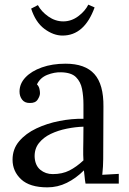

<svg xmlns="http://www.w3.org/2000/svg" viewBox="-20 -790 556 826"><path d="M348 0Q345 -17 344 -30Q343 -43 341 -57Q307 -23 267.5 -3.5Q228 16 184 16Q108 16 71 -18.5Q34 -53 34 -103Q34 -149 62.5 -182.5Q91 -216 136.5 -237.5Q182 -259 235.5 -269.5Q289 -280 339 -279V-341Q339 -376 333 -407Q327 -438 307 -458Q287 -478 243 -479Q214 -480 183.5 -468Q153 -456 139 -427Q147 -419 149.5 -408.5Q152 -398 152 -389Q152 -377 142 -361.5Q132 -346 107 -347Q86 -347 75 -361.5Q64 -376 64 -396Q64 -430 89.5 -457Q115 -484 160 -500Q205 -516 262 -516Q346 -516 386 -471.5Q426 -427 425 -331Q425 -275 424.5 -218.5Q424 -162 424 -106Q424 -90 423 -74Q422 -58 420 -38Q438 -39 455.5 -40Q473 -41 491 -42V0ZM339 -245Q305 -244 267.5 -236.5Q230 -229 198.5 -214Q167 -199 147.5 -174.5Q128 -150 129 -115Q131 -78 153.5 -59.5Q176 -41 207 -41Q248 -41 278.5 -56.5Q309 -72 339 -100Q338 -111 338 -124Q338 -137 338 -151Q338 -156 338.5 -183Q339 -210 339 -245ZM249 -637Q210 -637 171.5 -665.5Q133 -694 114 -753L143 -768Q158 -740 188 -719Q218 -698 252 -698Q287 -698 316.5 -720Q346 -742 360 -770L387 -758Q343 -637 249 -637Z"/></svg>

Font: Lora
Style: Regular
Weight: 400
Designer: Olga Karpushina, Alexei Vanyashin (Cyrillic)
Foundry: Cyreal
Version: Version 3.005; ttfautohint (v1.8.4.7-5d5b)